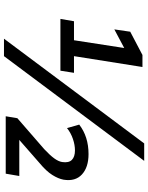

<svg xmlns="http://www.w3.org/2000/svg" viewBox="93 -848 763 990"><g transform="rotate(90 475.0 -352.5)"><path d="M77 0ZM77 -282ZM77 -282 89 -352H187L227 -611L131 -560L143 -642L263 -705H325L269 -352H355L344 -282ZM269 9H179L719 -714H809ZM579 0 589 -60 749 -199Q780 -228 796 -250Q812 -272 815 -291Q820 -325 804 -341Q788 -357 755 -357Q727 -357 696 -346.5Q665 -336 640 -316L622 -379Q684 -427 774 -427Q842 -427 879 -393Q916 -359 906 -298Q901 -271 881.5 -240Q862 -209 821 -175L701 -70H887L875 0Z"/></g></svg>

Font: Winston Medium
Style: Italic
Weight: 500
Italic angle: -9°
Designer: Original fonts by Vernon Adams / Changes by Cristiano Sobral
Foundry: Original fonts by Vernon Adams / Changes by Cristiano Sobral
Version: Version 2.503;July 17, 2020;FontCreator 13.0.0.2655 64-bit